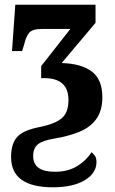

<svg xmlns="http://www.w3.org/2000/svg" viewBox="-20 -556 489 816"><path d="M205 240Q27 240 27 111Q27 56 52.5 26.5Q78 -3 153 -17Q215 -30 243 -54Q271 -78 271 -131Q271 -224 167 -224H155V-275L279 -433H159Q117 -433 103.5 -416Q90 -399 83 -368L74 -339H31L45 -536H386V-459L242 -288Q324 -286 369.5 -252.5Q415 -219 415 -143Q415 -86 389.5 -50.5Q364 -15 317.5 4Q271 23 211 33Q161 41 141 57.5Q121 74 121 107Q121 174 213 174Q269 174 308 150Q347 126 369 91Q376 96 383 105.5Q390 115 390 133Q390 180 340 210Q290 240 205 240Z"/></svg>

Font: Noto Serif ExtraCondensed ExtraBold
Style: Regular
Weight: 800
Width: 2
Designer: Monotype Design Team
Foundry: Monotype Imaging Inc.
Version: Version 2.013; ttfautohint (v1.8.4.7-5d5b)